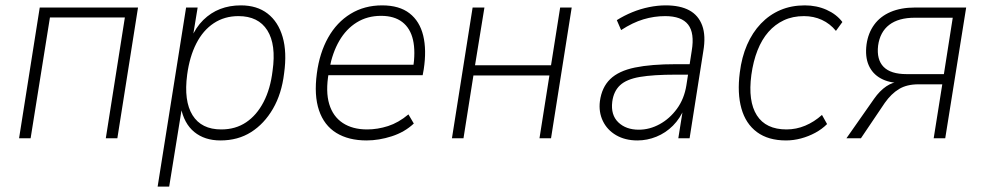

<svg xmlns="http://www.w3.org/2000/svg" viewBox="-20 -515 3668 715"><path d="M51 0 128 -487H494L417 0H374L445 -450H166L94 0Z M567 180 673 -487H716L697 -371H691Q709 -413 737 -440.5Q765 -468 800 -481.5Q835 -495 877 -495Q937 -495 976.5 -464.5Q1016 -434 1032.5 -377.5Q1049 -321 1038 -242Q1029 -166 996.5 -110Q964 -54 915 -23Q866 8 801 8Q742 8 703.5 -23.5Q665 -55 653 -117H658L610 180ZM804 -33Q857 -33 896.5 -59.5Q936 -86 961.5 -135Q987 -184 995 -251Q1009 -349 975.5 -402Q942 -455 868 -455Q816 -455 776 -428.5Q736 -402 711 -353Q686 -304 677 -237Q664 -139 697 -86Q730 -33 804 -33Z M1345 8Q1278 8 1232.5 -20Q1187 -48 1168 -104Q1149 -160 1160 -242Q1170 -318 1202 -375Q1234 -432 1285.5 -463.5Q1337 -495 1403 -495Q1467 -495 1505 -465.5Q1543 -436 1556 -382.5Q1569 -329 1558 -257L1554 -235H1187L1194 -274H1538L1518 -258Q1528 -323 1518 -366.5Q1508 -410 1478 -433Q1448 -456 1399 -456Q1348 -456 1308.5 -431.5Q1269 -407 1243.5 -363Q1218 -319 1207 -260L1204 -243Q1192 -174 1206 -127.5Q1220 -81 1256.5 -57Q1293 -33 1347 -33Q1386 -33 1425 -45.5Q1464 -58 1501 -89L1521 -55Q1487 -23 1439 -7.5Q1391 8 1345 8Z M1663 0 1740 -487H1784L1749 -272H2032L2066 -487H2109L2032 0H1989L2026 -234H1743L1706 0Z M2354 8Q2308 8 2274.5 -11.5Q2241 -31 2225 -64.5Q2209 -98 2214 -138Q2221 -190 2252.5 -220.5Q2284 -251 2344.5 -263.5Q2405 -276 2498 -276H2558L2552 -237H2497Q2413 -237 2363 -228.5Q2313 -220 2289 -197.5Q2265 -175 2260 -136Q2254 -87 2282.5 -59.5Q2311 -32 2359 -32Q2399 -32 2436.5 -52.5Q2474 -73 2501 -110Q2528 -147 2536 -197L2556 -326Q2567 -392 2542.5 -423.5Q2518 -455 2457 -455Q2416 -455 2376 -443Q2336 -431 2293 -403L2277 -440Q2304 -457 2334.5 -469.5Q2365 -482 2397 -488.5Q2429 -495 2459 -495Q2513 -495 2547 -476.5Q2581 -458 2595 -420Q2609 -382 2599 -324L2548 0H2506L2524 -113H2529Q2513 -74 2486 -47Q2459 -20 2424.5 -6Q2390 8 2354 8Z M2907 8Q2841 8 2799 -23Q2757 -54 2741 -111Q2725 -168 2735 -245Q2742 -302 2762 -348Q2782 -394 2813.5 -427Q2845 -460 2886 -477.5Q2927 -495 2977 -495Q3021 -495 3058 -478.5Q3095 -462 3117 -433L3093 -400Q3071 -427 3040.5 -441Q3010 -455 2974 -455Q2932 -455 2899 -439.5Q2866 -424 2841.5 -396Q2817 -368 2801 -327.5Q2785 -287 2778 -236Q2765 -138 2798.5 -85.5Q2832 -33 2909 -33Q2945 -33 2978.5 -47Q3012 -61 3041 -87L3060 -53Q3041 -34 3016 -20.5Q2991 -7 2963 0.5Q2935 8 2907 8Z M3132 0 3235 -147Q3256 -177 3280.5 -193.5Q3305 -210 3330 -210H3337L3334 -206Q3291 -206 3260 -223Q3229 -240 3215 -272Q3201 -304 3207 -350Q3213 -392 3235.5 -423Q3258 -454 3296.5 -470.5Q3335 -487 3388 -487H3578L3500 0H3457L3489 -201H3400Q3357 -201 3328 -183.5Q3299 -166 3275 -132L3186 0ZM3356 -239H3495L3528 -449H3387Q3326 -449 3291.5 -422.5Q3257 -396 3250 -345Q3244 -293 3270.5 -266Q3297 -239 3356 -239Z"/></svg>

Font: Nunito Sans 10pt SemiCondensed ExtraLight
Style: Italic
Weight: 250
Width: 4
Italic angle: -9°
Designer: Vernon Adams
Foundry: Vernon Adams
Version: Version 3.101;gftools[0.9.27]